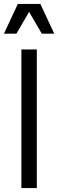

<svg xmlns="http://www.w3.org/2000/svg" viewBox="-20 -950 294 970"><path d="M88 -700H166V0H88ZM70 -930H184L254 -780H191L127 -890L63 -780H0Z"/></svg>

Font: Uncut Sans VF
Style: Regular
Weight: 400
Designer: Kasper Nordkvist
Foundry: Uncut Type
Version: Version 1.100;FEAKit 1.0